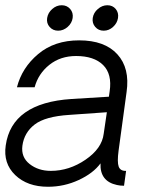

<svg xmlns="http://www.w3.org/2000/svg" viewBox="-24 -713 577 737"><path d="M235.6 -609.6Q219.2 -595.2 199.2 -595.2Q179.2 -595.2 166.5 -609.6Q153.8 -624 157 -644Q160.2 -664.1 176.5 -678.5Q192.9 -692.9 212.9 -692.9Q232.9 -692.9 245.4 -678.5Q257.8 -664.1 254.9 -644Q252 -624 235.6 -609.6ZM409.9 -609.6Q394 -595.2 374 -595.2Q354 -595.2 341.6 -609.6Q329.1 -624 332 -644Q335 -664.1 351.6 -678.5Q368.2 -692.9 388.2 -692.9Q408.2 -692.9 420.2 -678.5Q432.1 -664.1 429 -644Q425.8 -624 409.9 -609.6ZM160.2 3.9Q81.1 3.9 34.4 -41Q-12.2 -85.9 -2 -154.8Q21 -317.9 250 -333L394 -341.8L397 -362.8Q406.7 -428.7 371.8 -463.4Q336.9 -498 268.1 -498Q208 -498 165.5 -464.1Q123 -430.2 108.9 -377.9H41Q60.1 -453.1 122.6 -505.6Q185.1 -558.1 279.8 -558.1Q377.9 -558.1 426.5 -504.6Q475.1 -451.2 461.9 -359.9L431.2 -134.8Q425.3 -90.8 431.6 -73.5Q438 -56.2 460 -57.1L452.1 0Q437 0 424.8 -2.9Q358.9 -17.1 361.8 -85.9Q334 -47.9 278.1 -22Q222.2 3.9 160.2 3.9ZM170.9 -57.1Q241.7 -57.1 304.4 -100.1Q367.2 -143.1 374 -199.2L386.2 -282.2L242.2 -272Q149.4 -266.1 109.1 -235.1Q68.8 -204.1 62 -153.8Q56.2 -109.9 89.6 -83.5Q123 -57.1 170.9 -57.1Z"/></svg>

Font: Oakes Grotesk
Style: Light Italic
Weight: 300
Designer: Samuel Oakes
Foundry: Samuel Oakes
Version: Version 1.0 | wf-rip DC20170320